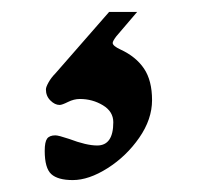

<svg xmlns="http://www.w3.org/2000/svg" viewBox="-20 -28 330 322"><path d="M55 225Q55 210 59 204.5Q63 199 73 199Q78 199 96 205Q125 216 143 216Q170 216 170 177Q170 159 152.5 148.5Q135 138 114 138Q104 138 94 143Q84 148 80 148Q72 148 64.5 140.5Q57 133 57 122Q57 118 61.5 110Q66 102 73 95L163 -8H210L175 33Q169 41 169 44Q169 49 182 55Q208 67 221.5 87Q235 107 235 140Q235 172 213.5 203Q192 234 160.5 254Q129 274 102 274Q77 274 66 264Q55 254 55 225Z"/></svg>

Font: EB Garamond ExtraBold
Style: Regular
Weight: 800
Designer: Georg Duffner and Octavio Pardo
Foundry: Georg Duffner
Version: Version 1.000